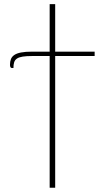

<svg xmlns="http://www.w3.org/2000/svg" viewBox="-20 -723 496 922"><path d="M218.5 -475V-703H245V-475H434.5V-454H245V178.5H218.5V-454H135Q106.5 -454 89 -451.2Q71.5 -448.5 61.5 -441.8Q51.5 -435 48 -424Q44.5 -413 44.5 -396.5H37Q28 -396.5 28 -412Q28 -427.5 32.5 -439.2Q37 -451 48.8 -459Q60.5 -467 81.2 -471Q102 -475 134.5 -475Z"/></svg>

Font: Lato Thin
Style: Regular
Weight: 200
Designer: Lukasz Dziedzic
Foundry: tyPoland Lukasz Dziedzic
Version: Version 2.007; 2014-02-27